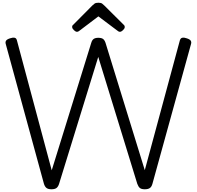

<svg xmlns="http://www.w3.org/2000/svg" viewBox="-20 -1373 1442 1407"><path d="M357 14Q334 14 321.5 5Q309 -4 302 -26L22 -1051Q18 -1065 24.5 -1075Q31 -1085 53 -1092Q73 -1099 86.5 -1096.5Q100 -1094 104 -1077L359 -125L649 -1060Q655 -1080 667 -1088Q679 -1096 700 -1096Q723 -1096 734.5 -1088Q746 -1080 753 -1060L1041 -126L1298 -1077Q1303 -1094 1316.5 -1096.5Q1330 -1099 1349 -1092Q1371 -1085 1377.5 -1075Q1384 -1065 1380 -1051L1097 -26Q1091 -4 1078 5Q1065 14 1041 14Q1017 14 1005.5 5Q994 -4 986 -26L700 -956L413 -26Q406 -4 393.5 5Q381 14 357 14ZM544 -1140Q534 -1140 521.5 -1152Q509 -1164 509 -1174Q509 -1177 509 -1181Q509 -1185 515 -1190L657 -1333Q664 -1340 673 -1346.5Q682 -1353 701 -1353Q720 -1353 728.5 -1346.5Q737 -1340 744 -1333L888 -1190Q893 -1185 893.5 -1181Q894 -1177 894 -1174Q894 -1164 881.5 -1152Q869 -1140 859 -1140Q852 -1140 847 -1143.5Q842 -1147 834 -1153L701 -1253L569 -1153Q562 -1147 556 -1143.5Q550 -1140 544 -1140Z"/></svg>

Font: Playwrite PT
Style: Regular
Weight: 400
Designer: Veronika Burian, José Scaglione
Foundry: TypeTogether
Version: Version 1.002